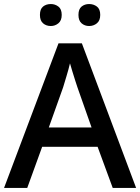

<svg xmlns="http://www.w3.org/2000/svg" viewBox="-20 -932 696 952"><path d="M539 0 464 -204H189L115 0H0L270 -717H386L655 0ZM364 -499Q360 -510 353 -532.5Q346 -555 338.5 -579Q331 -603 327 -618Q320 -588 309 -552Q298 -516 293 -499L222 -300H434ZM178 -858Q178 -887 193.5 -899.5Q209 -912 232 -912Q253 -912 269.5 -899.5Q286 -887 286 -858Q286 -830 269.5 -816.5Q253 -803 232 -803Q209 -803 193.5 -816.5Q178 -830 178 -858ZM369 -858Q369 -887 384.5 -899.5Q400 -912 422 -912Q444 -912 460.5 -899.5Q477 -887 477 -858Q477 -830 460.5 -816.5Q444 -803 422 -803Q400 -803 384.5 -816.5Q369 -830 369 -858Z"/></svg>

Font: Noto Sans Sora Sompeng Medium
Style: Regular
Weight: 500
Designer: Monotype Design Team. David Williams.
Foundry: Monotype Imaging Inc.
Version: Version 2.101; ttfautohint (v1.8.4.7-5d5b)